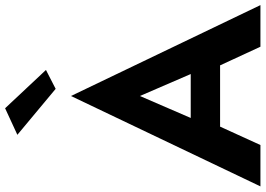

<svg xmlns="http://www.w3.org/2000/svg" viewBox="-164 -876 1040 752"><g transform="rotate(-90 356.0 -500.0)"><path d="M308 -1000 458 -840 384 -802 204 -952ZM2 0 356 -742 712 0H549L476 -158H236L164 0ZM270 -273H442L356 -472Z"/></g></svg>

Font: Venryn Sans SemiBold
Style: Regular
Weight: 600
Designer: Owen Earl, indestructible type* (font) & Cristiano Sobral (main changes)
Version: Version 3.60;October 28, 2020;FontCreator 13.0.0.2681 64-bit